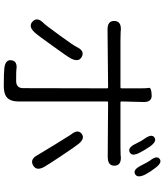

<svg xmlns="http://www.w3.org/2000/svg" viewBox="55 -904 889 1040"><g transform="rotate(90 500.0 -384.5)"><path d="M448 40Q377 40 351 37Q302 32 307 -2Q312 -36 360 -28Q364 -27 419 -27Q458 -27 458 -65L459 -520Q459 -525 454 -525L142 -522Q93 -521 94 -559Q95 -597 144 -594L153 -593Q176 -592 199 -592H454Q459 -592 459 -597V-699Q459 -734 456.5 -746.5Q454 -759 494 -761Q535 -764 533 -715L530 -597Q530 -592 535 -592H777Q800 -592 823 -593L828 -594Q877 -597 878 -560Q879 -523 830 -523L535 -525Q530 -525 530 -520V-37Q530 2 510.5 21Q491 40 448 40ZM155 -126Q122 -91 96 -117Q71 -142 106 -176Q114 -183 170.5 -260.5Q227 -338 235 -355Q256 -399 287 -383Q319 -368 298 -325Q289 -307 228 -223Q172 -144 155 -126ZM875 -118Q842 -101 820 -144Q810 -162 763 -238Q712 -320 710 -323Q679 -360 704 -381Q730 -402 760 -365Q772 -351 826 -270Q876 -195 885 -178Q908 -136 875 -118ZM805 -642Q781 -630 760 -673Q745 -705 732 -722Q704 -762 725 -776Q746 -791 774 -752Q796 -719 807 -697Q830 -654 805 -642ZM923 -671Q900 -659 878 -702Q856 -745 851 -751Q821 -789 841 -804Q861 -820 890 -781Q912 -753 926 -726Q947 -683 923 -671Z"/></g></svg>

Font: Resource Han Rounded JP Normal
Style: Regular
Weight: 350
Designer: Cyano Hao (round all glyphs); Ryoko NISHIZUKA 西塚涼子 (kana, bopomofo & ideographs); Paul D. Hunt (Latin, Greek & Cyrillic)
Foundry: Cyano Hao
Version: 0.990